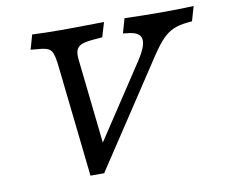

<svg xmlns="http://www.w3.org/2000/svg" viewBox="-67 -653 863 735"><g transform="rotate(-10 364.5 -285.5)"><path d="M127.4 -510.6 85.7 -514.5 101.7 -571Q157.3 -568.5 203.5 -568.5H205.2H209.2Q282.5 -568.5 317.8 -569.4Q349.3 -570.2 380.9 -570.2L364 -513.8L325.6 -510.5Q297 -508.1 282.3 -501.7Q267.7 -495.3 262.6 -482Q257.6 -468.7 260.2 -445.2L298.3 -97.1L272 -79.8L484.9 -402.4Q518.8 -454.8 514.4 -481Q509.9 -507.3 465.6 -512.1L444.6 -514.5L460.7 -571Q537.3 -568.5 603.5 -568.5Q672.8 -568.5 729.3 -571L713.1 -514.5L697 -512.9Q663.1 -509.7 640.6 -500Q618 -490.3 597.8 -469.8Q577.7 -449.2 551.9 -410.5L280.9 0H227.7L178.6 -446.4Q175.2 -471 170.3 -484.1Q165.4 -497.1 155.6 -502.7Q145.9 -508.2 127.4 -510.6Z"/></g></svg>

Font: Playfair Micro SmCond SmLight
Style: Italic
Weight: 360
Width: 4
Italic angle: -15.6°
Designer: Claus Eggers Sørensen
Foundry: Claus Eggers Sørensen
Version: Version 2.203;Glyphs 3.3 (3326)